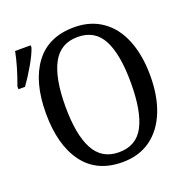

<svg xmlns="http://www.w3.org/2000/svg" viewBox="-168 -850 969 984"><g transform="rotate(-20 316.5 -357.5)"><path d="M52 -359Q52 -530 124.5 -627.5Q197 -725 338 -725Q427 -725 491 -680Q555 -635 588 -552Q621 -469 621 -358Q621 -247 587.5 -164Q554 -81 490.5 -35.5Q427 10 337 10Q197 10 124.5 -88.5Q52 -187 52 -359ZM515 -358Q515 -513 473.5 -592.5Q432 -672 338 -672Q244 -672 201 -592Q158 -512 158 -358Q158 -204 201 -124Q244 -44 337 -44Q432 -44 473.5 -123.5Q515 -203 515 -358ZM-38 -539Q-2 -636 13 -714H98V-702Q87 -668 57 -616Q27 -564 -2 -524H-38Z"/></g></svg>

Font: Noto Serif Narrow
Style: Regular
Weight: 400
Width: 4
Designer: Monotype Design Team
Foundry: Monotype Imaging Inc.
Version: Version 1.001